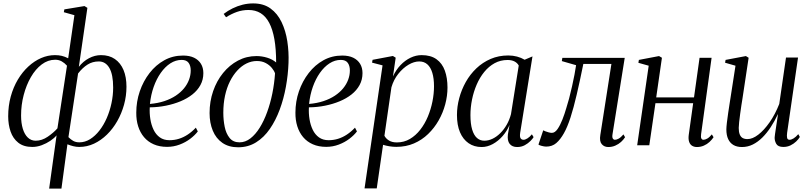

<svg xmlns="http://www.w3.org/2000/svg" viewBox="-20 -851 4740 1125"><path d="M268 254 311.5 -58Q298 -41.5 275 -26Q252 -10.5 224.5 -0.2Q197 10 169 10Q118.5 10 87.2 -14.8Q56 -39.5 42 -80.2Q28 -121 28 -169.5Q28 -231 43 -285.5Q58 -340 84.5 -384.5Q111 -429 146 -461.2Q181 -493.5 220.8 -510.8Q260.5 -528 302 -528Q323.5 -528 341.8 -523.8Q360 -519.5 379.5 -509.5L416 -762L354 -779.5L357 -796L475 -815.5L492 -805L442 -459.5Q467 -491.5 501.2 -509.8Q535.5 -528 571.5 -528Q620 -528 653.2 -505Q686.5 -482 703.8 -440.8Q721 -399.5 721 -343Q721 -289 706.8 -237.5Q692.5 -186 667 -141.2Q641.5 -96.5 606.8 -62.5Q572 -28.5 530.8 -9.2Q489.5 10 444 10Q426.5 10 408.8 5.5Q391 1 375 -5.5L340 254ZM316.5 -99 372.5 -466Q358.5 -482 341.5 -491.5Q324.5 -501 303.5 -501Q261 -501 224.5 -473.5Q188 -446 161 -399.2Q134 -352.5 118.8 -294.2Q103.5 -236 103.5 -174Q103.5 -129.5 113.8 -96.2Q124 -63 143.2 -44.8Q162.5 -26.5 189 -26.5Q225.5 -26.5 259.8 -50Q294 -73.5 316.5 -99ZM437.5 -420.5 381 -47.5Q394 -34 409 -25.5Q424 -17 445 -17Q478 -17 507.8 -35.5Q537.5 -54 562.5 -86Q587.5 -118 605.5 -159.2Q623.5 -200.5 633.2 -246.5Q643 -292.5 643 -338Q643 -414.5 620.8 -452.8Q598.5 -491 559 -491Q522 -491 492.8 -472.5Q463.5 -454 437.5 -420.5Z M1139 -81Q1122.5 -59 1095 -38Q1067.5 -17 1032.5 -3.8Q997.5 9.5 959 9.5Q914.5 9.5 880.5 -5.5Q846.5 -20.5 823.8 -47.5Q801 -74.5 789.5 -111Q778 -147.5 778.5 -191Q778.5 -256 799 -315.8Q819.5 -375.5 856.2 -423Q893 -470.5 942.8 -498Q992.5 -525.5 1052.5 -525.5Q1091 -525.5 1117.2 -512.8Q1143.5 -500 1157.5 -477Q1171.5 -454 1171.5 -422.5Q1171.5 -384 1154.5 -352.8Q1137.5 -321.5 1107.5 -297.8Q1077.5 -274 1037.8 -257.5Q998 -241 952.2 -231.8Q906.5 -222.5 857.5 -222Q855.5 -187 861 -152.8Q866.5 -118.5 880 -90.5Q893.5 -62.5 916.5 -46Q939.5 -29.5 973 -29.5Q1002 -29.5 1028.5 -37.8Q1055 -46 1080 -62.5Q1105 -79 1127.5 -103ZM1044.5 -500Q1009.5 -500 978.2 -479.8Q947 -459.5 922 -424Q897 -388.5 880.5 -342Q864 -295.5 858.5 -242Q905 -246 942.8 -258.5Q980.5 -271 1009.5 -290.2Q1038.5 -309.5 1058 -333.2Q1077.5 -357 1087.5 -383.8Q1097.5 -410.5 1097.5 -438Q1097.5 -466 1085 -483Q1072.5 -500 1044.5 -500Z M1375.5 12Q1320.5 12 1283 -14Q1245.5 -40 1226.8 -85.5Q1208 -131 1208 -188.5Q1208 -256.5 1228.8 -316.8Q1249.5 -377 1287 -423.2Q1324.5 -469.5 1374.5 -496Q1424.5 -522.5 1482.5 -522.5Q1514.5 -522.5 1545.5 -513Q1576.5 -503.5 1598 -485Q1598 -563 1587.8 -621Q1577.5 -679 1557.5 -717Q1537.5 -755 1507.2 -773.8Q1477 -792.5 1436.5 -792.5Q1400 -792.5 1368.2 -781.2Q1336.5 -770 1304.5 -750L1290.5 -769.5Q1314.5 -788 1343 -802Q1371.5 -816 1401.8 -823.5Q1432 -831 1463.5 -831Q1524.5 -831 1565.2 -801.2Q1606 -771.5 1630 -721.2Q1654 -671 1663.5 -609Q1673 -547 1670.5 -482.5Q1668 -413 1655.2 -342.8Q1642.5 -272.5 1619 -209Q1595.5 -145.5 1561 -95.5Q1526.5 -45.5 1480.2 -16.8Q1434 12 1375.5 12ZM1383.5 -17Q1417.5 -17 1447.2 -40Q1477 -63 1501.8 -102.8Q1526.5 -142.5 1545.2 -194Q1564 -245.5 1575.8 -303.8Q1587.5 -362 1591.5 -421Q1587 -435.5 1573.2 -452.5Q1559.5 -469.5 1537.2 -481.5Q1515 -493.5 1485 -493.5Q1453.5 -493.5 1424.5 -479.2Q1395.5 -465 1370.8 -438.2Q1346 -411.5 1327.2 -374Q1308.5 -336.5 1298.5 -290.2Q1288.5 -244 1288.5 -190.5Q1288.5 -148 1296.5 -108.2Q1304.5 -68.5 1325.2 -42.8Q1346 -17 1383.5 -17Z M2071.5 -81Q2055 -59 2027.5 -38Q2000 -17 1965 -3.8Q1930 9.5 1891.5 9.5Q1847 9.5 1813 -5.5Q1779 -20.5 1756.2 -47.5Q1733.5 -74.5 1722 -111Q1710.5 -147.5 1711 -191Q1711 -256 1731.5 -315.8Q1752 -375.5 1788.8 -423Q1825.5 -470.5 1875.2 -498Q1925 -525.5 1985 -525.5Q2023.5 -525.5 2049.8 -512.8Q2076 -500 2090 -477Q2104 -454 2104 -422.5Q2104 -384 2087 -352.8Q2070 -321.5 2040 -297.8Q2010 -274 1970.2 -257.5Q1930.5 -241 1884.8 -231.8Q1839 -222.5 1790 -222Q1788 -187 1793.5 -152.8Q1799 -118.5 1812.5 -90.5Q1826 -62.5 1849 -46Q1872 -29.5 1905.5 -29.5Q1934.5 -29.5 1961 -37.8Q1987.5 -46 2012.5 -62.5Q2037.5 -79 2060 -103ZM1977 -500Q1942 -500 1910.8 -479.8Q1879.5 -459.5 1854.5 -424Q1829.5 -388.5 1813 -342Q1796.5 -295.5 1791 -242Q1837.5 -246 1875.2 -258.5Q1913 -271 1942 -290.2Q1971 -309.5 1990.5 -333.2Q2010 -357 2020 -383.8Q2030 -410.5 2030 -438Q2030 -466 2017.5 -483Q2005 -500 1977 -500Z M2116 253 2221.5 -468 2160 -484 2163 -500.5 2282 -523 2298.5 -513 2282.5 -403Q2300 -441.5 2326.8 -469.5Q2353.5 -497.5 2385.5 -512.8Q2417.5 -528 2450.5 -528Q2504 -528 2537.5 -504Q2571 -480 2586.5 -437.2Q2602 -394.5 2602 -338Q2602 -289.5 2588.8 -239.8Q2575.5 -190 2550.2 -145.5Q2525 -101 2488.5 -65.8Q2452 -30.5 2405.2 -10.5Q2358.5 9.5 2302.5 9.5Q2282 9.5 2262 6.2Q2242 3 2224.5 -2.5L2187.5 253ZM2232.5 -55.5Q2241.5 -38.5 2259.5 -27.5Q2277.5 -16.5 2305.5 -16.5Q2347.5 -16.5 2381.8 -36.8Q2416 -57 2442.5 -91Q2469 -125 2486.8 -167.5Q2504.5 -210 2513.8 -256Q2523 -302 2523 -345Q2523 -391.5 2513.2 -424Q2503.5 -456.5 2484.2 -473.8Q2465 -491 2436.5 -491Q2406 -491 2373.2 -471.5Q2340.5 -452 2313.5 -418Q2286.5 -384 2273.5 -339.5Z M3028 -73.5Q3024.5 -50 3030.2 -41Q3036 -32 3048 -32Q3057 -32 3070.2 -40Q3083.5 -48 3096.5 -64L3106.5 -47.5Q3101.5 -38.5 3088 -24.8Q3074.5 -11 3054.8 -0.2Q3035 10.5 3010 10.5Q2981 10.5 2966.2 -8.2Q2951.5 -27 2956 -63.5L2965.5 -119Q2951 -83.5 2925.2 -54Q2899.5 -24.5 2867.5 -7Q2835.5 10.5 2802 10.5Q2758 10.5 2725.5 -12Q2693 -34.5 2675.2 -76.2Q2657.5 -118 2657.5 -177Q2657.5 -226 2670.8 -275.8Q2684 -325.5 2709.2 -370.5Q2734.5 -415.5 2771.2 -450.5Q2808 -485.5 2855 -505.8Q2902 -526 2958 -526Q2985 -526 3009.5 -519.5Q3034 -513 3054 -501L3100 -520.5ZM3019.5 -467Q3011.5 -482 2995 -490.8Q2978.5 -499.5 2954 -499.5Q2912.5 -499.5 2878.2 -480.8Q2844 -462 2817.5 -429.5Q2791 -397 2773 -355.2Q2755 -313.5 2745.8 -267.8Q2736.5 -222 2736.5 -176.5Q2736.5 -125.5 2746.5 -92Q2756.5 -58.5 2774.8 -42.5Q2793 -26.5 2817.5 -26.5Q2842 -26.5 2866 -38Q2890 -49.5 2911.2 -70.5Q2932.5 -91.5 2948.8 -119.8Q2965 -148 2974 -182Z M3569 -65Q3566 -46.5 3570.8 -39.2Q3575.5 -32 3583 -32Q3593 -32 3605.5 -39Q3618 -46 3633 -63.5L3642.5 -47Q3633.5 -32.5 3618.8 -19.2Q3604 -6 3585.2 2.2Q3566.5 10.5 3544 10.5Q3520.5 10.5 3506 -6.2Q3491.5 -23 3497.5 -60L3562.5 -476.5H3398Q3377.5 -375 3359.2 -297Q3341 -219 3322.8 -162.5Q3304.5 -106 3284 -70Q3263.5 -33.5 3239.5 -12.8Q3215.5 8 3180 8Q3169 8 3152.8 3.5Q3136.5 -1 3135 -4L3163 -87.5Q3165.5 -85.5 3174.5 -82Q3183.5 -78.5 3194.5 -75.5Q3205.5 -72.5 3213.5 -72.5Q3231.5 -72.5 3247 -95Q3262.5 -117.5 3275.5 -150.8Q3288.5 -184 3298.2 -217.8Q3308 -251.5 3314.5 -273.5Q3324 -309.5 3332 -345.8Q3340 -382 3346.2 -414Q3352.5 -446 3355.5 -469L3272 -493L3275 -512H3640.5Z M4088 -65Q4085.5 -46.5 4089.8 -39.2Q4094 -32 4101.5 -32Q4111.5 -32 4124 -39Q4136.5 -46 4151 -63.5L4161 -47Q4151.5 -32.5 4137.2 -19.2Q4123 -6 4104.2 2.2Q4085.5 10.5 4063.5 10.5Q4047.5 10.5 4035.5 3.2Q4023.5 -4 4018 -19.8Q4012.5 -35.5 4015.5 -60L4041.5 -246.5H3820.5L3784.5 0H3713.5L3781 -466L3720.5 -483L3723.5 -500L3841.5 -522.5L3858.5 -512.5L3825 -280.5H4046.5L4079 -512.5H4149.5Z M4327.5 10.5Q4298 10.5 4277.8 -1.2Q4257.5 -13 4246.8 -35.8Q4236 -58.5 4236 -93Q4236 -105 4239 -131.8Q4242 -158.5 4246.8 -189.8Q4251.5 -221 4255.5 -247Q4259.5 -273 4261 -282L4289.5 -466L4228.5 -483.5L4231.5 -500L4350.5 -522.5L4366.5 -512.5L4330.5 -274Q4328 -259 4324.2 -234.8Q4320.5 -210.5 4317 -184.5Q4313.5 -158.5 4311 -136Q4308.5 -113.5 4308.5 -101.5Q4308.5 -78.5 4314.2 -63.8Q4320 -49 4331.2 -42.5Q4342.5 -36 4360 -36Q4389.5 -36 4423.2 -62Q4457 -88 4489.5 -134.5Q4522 -181 4546 -242L4585.5 -514H4656L4592 -72.5Q4589.5 -54.5 4592 -43.2Q4594.5 -32 4606.5 -32Q4616.5 -32 4629.8 -40Q4643 -48 4657.5 -65L4666.5 -48.5Q4659.5 -36 4645.2 -22.2Q4631 -8.5 4612 0.8Q4593 10 4570 10Q4538.5 10 4528.2 -8.5Q4518 -27 4519 -46.5Q4519 -50 4521.2 -65.8Q4523.5 -81.5 4526.8 -103.2Q4530 -125 4533.2 -146Q4536.5 -167 4538.5 -181H4537.5Q4518.5 -140.5 4495.8 -105.8Q4473 -71 4446.8 -45Q4420.5 -19 4390.8 -4.2Q4361 10.5 4327.5 10.5Z"/></svg>

Font: Merriweather 120pt Light
Style: Italic
Weight: 300
Italic angle: -7.8°
Version: Version 2.101